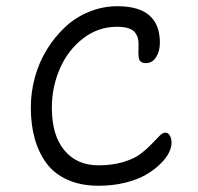

<svg xmlns="http://www.w3.org/2000/svg" viewBox="-20 -635 630 611"><path d="M293.9 -43.9Q237.3 -43.9 194.8 -63Q152.3 -82 127.4 -116.2Q102.5 -150.4 90.3 -194.6Q78.1 -238.8 78.1 -293Q78.1 -342.3 91.3 -389.9Q104.5 -437.5 129.4 -477.8Q154.3 -518.1 187.5 -549.1Q220.7 -580.1 263.9 -597.7Q307.1 -615.2 354 -615.2Q488.8 -615.2 488.8 -499Q488.8 -472.2 476.8 -453.1Q464.8 -434.1 443.8 -434.1Q436.5 -434.1 431.9 -436.5Q427.2 -439 424.8 -442.1Q422.4 -445.3 421.4 -452.4Q420.4 -459.5 420.4 -464.1Q420.4 -468.8 420.7 -478.8Q420.9 -488.8 420.9 -494.1Q420.9 -506.3 418.5 -514.9Q416 -523.4 409.4 -532Q402.8 -540.5 388.4 -545.2Q374 -549.8 352.1 -549.8Q292.5 -549.8 244.4 -512.7Q196.3 -475.6 170.7 -417Q145 -358.4 145 -292Q145 -204.6 184.8 -156.7Q224.6 -108.9 293 -108.9Q337.9 -108.9 373 -119.6Q408.2 -130.4 428 -145.8Q447.8 -161.1 462.2 -176.3Q476.6 -191.4 487.1 -202.1Q497.6 -212.9 505.9 -212.9Q515.1 -212.9 520.5 -203.6Q525.9 -194.3 525.9 -180.2Q525.9 -166 517.3 -148.7Q508.8 -131.3 489.7 -112.8Q470.7 -94.2 444.3 -78.9Q418 -63.5 378.7 -53.7Q339.4 -43.9 293.9 -43.9Z"/></svg>

Font: Shantell Sans Irregular Bouncy
Style: Regular
Weight: 300
Designer: Stephen Nixon, Anya Danilova, Shantell Martin
Foundry: Arrow Type
Version: Version 1.006;[9816181b4]